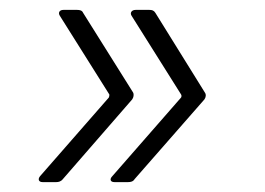

<svg xmlns="http://www.w3.org/2000/svg" viewBox="-20 -475 536 388"><path d="M66 -107H94C98 -107 103 -108 107 -113L247 -274C250 -278 251 -284 249 -288L148 -449C146 -454 141 -455 136 -455H108C100 -455 97 -449 101 -443L201 -284C201 -282 201 -280 200 -278L61 -119C56 -113 58 -107 66 -107ZM211 -107H239C244 -107 249 -108 252 -113L393 -274C396 -278 397 -284 394 -288L294 -449C291 -454 287 -455 282 -455H254C246 -455 242 -449 246 -443L346 -284C347 -282 347 -280 346 -278L207 -119C201 -113 203 -107 211 -107Z"/></svg>

Font: Barlow Semi Condensed Light
Style: Italic
Weight: 300
Width: 4
Italic angle: -7°
Designer: Jeremy Tribby
Foundry: Tribby Type
Version: Version 1.422;hotconv 1.0.109;makeotfexe 2.5.65596